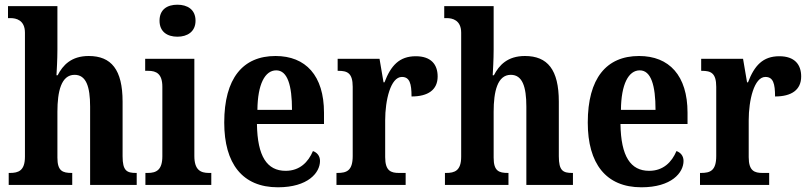

<svg xmlns="http://www.w3.org/2000/svg" viewBox="-20 -786 3439 816"><path d="M17 0H287V-51H285C246 -51 224 -59 224 -116V-311C224 -397 240 -468 297 -468C346 -468 363 -418 363 -333V0H561V-51H558C519 -51 501 -60 501 -122V-354C501 -490 453 -548 357 -548C283 -548 247 -509 225 -466H220C221 -485 224 -532 224 -576V-760H14V-709H25C48 -709 86 -701 86 -647V-120C86 -60 58 -51 22 -51H17Z M734 -630C776 -630 811 -651 811 -698C811 -746 776 -766 734 -766C691 -766 658 -746 658 -698C658 -651 691 -630 734 -630ZM598 0H878V-51H868C832 -51 806 -64 806 -123V-536H597V-485H610C645 -485 670 -472 670 -417V-122C670 -64 645 -51 608 -51H598Z M1161 10C1289 10 1340 -52 1340 -102C1340 -124 1327 -138 1310 -144C1290 -97 1254 -60 1194 -60C1115 -60 1074 -121 1072 -259H1357V-307C1357 -465 1279 -548 1151 -548C1012 -548 933 -453 933 -265C933 -91 1010 10 1161 10ZM1221 -319H1074C1075 -428 1106 -487 1154 -487C1202 -487 1221 -423 1221 -319Z M1410 0H1704V-51H1676C1642 -51 1617 -59 1617 -118V-275C1617 -360 1640 -459 1688 -459C1721 -459 1729 -431 1729 -376C1799 -376 1840 -404 1840 -461C1840 -512 1812 -547 1747 -547C1677 -547 1641 -507 1614 -436H1610L1593 -536H1415V-485H1418C1456 -485 1479 -476 1479 -417V-123C1479 -60 1453 -51 1414 -51H1410Z M1871 0H2141V-51H2139C2100 -51 2078 -59 2078 -116V-311C2078 -397 2094 -468 2151 -468C2200 -468 2217 -418 2217 -333V0H2415V-51H2412C2373 -51 2355 -60 2355 -122V-354C2355 -490 2307 -548 2211 -548C2137 -548 2101 -509 2079 -466H2074C2075 -485 2078 -532 2078 -576V-760H1868V-709H1879C1902 -709 1940 -701 1940 -647V-120C1940 -60 1912 -51 1876 -51H1871Z M2706 10C2834 10 2885 -52 2885 -102C2885 -124 2872 -138 2855 -144C2835 -97 2799 -60 2739 -60C2660 -60 2619 -121 2617 -259H2902V-307C2902 -465 2824 -548 2696 -548C2557 -548 2478 -453 2478 -265C2478 -91 2555 10 2706 10ZM2766 -319H2619C2620 -428 2651 -487 2699 -487C2747 -487 2766 -423 2766 -319Z M2955 0H3249V-51H3221C3187 -51 3162 -59 3162 -118V-275C3162 -360 3185 -459 3233 -459C3266 -459 3274 -431 3274 -376C3344 -376 3385 -404 3385 -461C3385 -512 3357 -547 3292 -547C3222 -547 3186 -507 3159 -436H3155L3138 -536H2960V-485H2963C3001 -485 3024 -476 3024 -417V-123C3024 -60 2998 -51 2959 -51H2955Z"/></svg>

Font: Noto Serif Sinhala Condensed
Style: Bold
Weight: 700
Width: 3
Designer: Jelle Bosma - Monotype Design Team
Foundry: Monotype Imaging Inc.
Version: Version 2.007